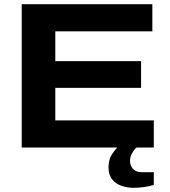

<svg xmlns="http://www.w3.org/2000/svg" viewBox="-20 -707 814 920"><path d="M84 0V-687H710V-557H245V-414H656V-286H245V-130H717V0ZM619 193Q590 193 562.5 183.5Q535 174 517.5 152.5Q500 131 500 94Q500 58 516.5 32.5Q533 7 554 -12H643V-8Q628 3 615.5 22.5Q603 42 603 64Q603 85 616.5 101.5Q630 118 659 118H717V179Q696 186 668.5 189.5Q641 193 619 193Z"/></svg>

Font: Archivo SemiExpanded
Style: Bold
Weight: 700
Width: 6
Designer: Hector Gatti
Foundry: Omnibus-Type
Version: Version 2.001